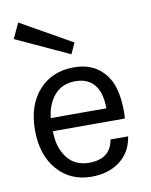

<svg xmlns="http://www.w3.org/2000/svg" viewBox="-84 -795 683 868"><g transform="rotate(-10 257.5 -361.0)"><path d="M27 -663 60 -733 295 -600 272 -550ZM425 -412Q460 -359 461 -257Q461 -235 459 -222H129Q129 -148 165 -100.5Q201 -53 266 -53Q365 -53 379 -140H460Q449 -68 396.5 -28.5Q344 11 266 11Q170 11 110 -57.5Q50 -126 50 -240Q50 -354 110.5 -422Q171 -490 272.5 -490Q374 -490 425 -412ZM130 -282H385Q385 -346 361 -382Q331 -427 268 -427Q206 -427 171 -385.5Q136 -344 130 -282Z"/></g></svg>

Font: Karmilla
Style: Regular
Weight: 400
Designer: Jonathan Pinhorn
Version: Version 1.000